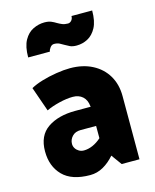

<svg xmlns="http://www.w3.org/2000/svg" viewBox="-113 -817 732 906"><g transform="rotate(-15 253.0 -364.0)"><path d="M169 -152Q169 -173 184 -189Q199 -205 225 -205H301V-145Q281 -127 259 -117.5Q237 -108 216 -108Q203 -108 192.5 -114Q182 -120 175.5 -130Q169 -140 169 -152ZM99 -335Q126 -348 163 -357Q200 -366 230 -366Q259 -366 277.5 -349.5Q296 -333 299 -302L300 -299H224Q141 -299 89 -263.5Q37 -228 37 -151Q37 -78 81 -33Q125 12 215 12Q249 12 279 -5Q309 -22 334 -51L371 0H458V-309Q458 -366 432.5 -409Q407 -452 360.5 -476Q314 -500 252 -500Q222 -500 184.5 -494Q147 -488 113.5 -478Q80 -468 57 -455ZM323 -736Q323 -723 315.5 -714.5Q308 -706 298 -706Q282 -706 270 -711Q258 -716 248 -722Q237 -729 224 -734.5Q211 -740 191 -740Q163 -740 136 -727Q109 -714 92 -683.5Q75 -653 75 -600H181Q182 -609 190 -619.5Q198 -630 209 -630Q225 -630 235.5 -624.5Q246 -619 256 -613Q266 -607 278.5 -601Q291 -595 311 -595Q340 -595 365.5 -608.5Q391 -622 407.5 -652.5Q424 -683 424 -736Z"/></g></svg>

Font: Catamaran Thin ExtraBold
Style: Regular
Weight: 800
Version: Version 2.000